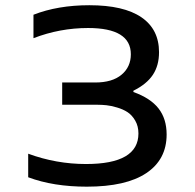

<svg xmlns="http://www.w3.org/2000/svg" viewBox="-20 -699 740 728"><path d="M350.1 -301.8H215.8V-386.2H340.8Q405.8 -386.2 440.9 -415.8Q476.1 -445.3 476.1 -493.2Q476.1 -592.8 314 -592.8Q207 -592.8 106.9 -554.2V-643.1Q199.2 -679.2 318.8 -679.2Q449.2 -679.2 516.1 -633.5Q583 -587.9 583 -501Q583 -450.7 559.6 -415.3Q536.1 -379.9 485.8 -355V-350.1Q550.3 -327.1 581.1 -287.8Q611.8 -248.5 611.8 -189Q611.8 -94.2 534.9 -42.7Q458 8.8 309.1 8.8Q182.1 8.8 86.9 -26.9V-116.2Q193.4 -77.1 306.2 -77.1Q504.9 -77.1 504.9 -192.9Q504.9 -220.7 492.7 -241.7Q480.5 -262.7 463.6 -273.7Q446.8 -284.7 423.6 -291.5Q400.4 -298.3 383.5 -300Q366.7 -301.8 350.1 -301.8Z"/></svg>

Font: LT Wave
Style: Regular
Weight: 400
Designer: Daniel Lyons
Version: Version 2.5 (Glyphs App)